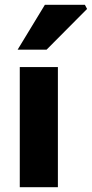

<svg xmlns="http://www.w3.org/2000/svg" viewBox="-20 -776 381 796"><path d="M62 0V-498H220V0ZM53 -570 166 -756H332L341 -739L173 -570Z"/></svg>

Font: Mada ExtraBold
Style: Regular
Weight: 800
Designer: Khaled Hosny
Version: Version 1.5